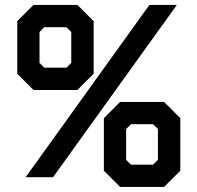

<svg xmlns="http://www.w3.org/2000/svg" viewBox="-20 -720 802 780"><path d="M84 0 587 -700H698.5L195.5 0ZM116 -354.5 50 -420.5V-634L116 -700H294.5L360.5 -634V-420.5L294.5 -354.5ZM160 -445H250L269.5 -464.5V-590L250 -609.5H160L140.5 -590V-464.5ZM468 39.5 402 -26.5V-240L468 -306H646.5L712.5 -240V-26.5L646.5 39.5ZM512 -51H602L621.5 -70.5V-196L602 -215.5H512L492.5 -196V-70.5Z"/></svg>

Font: Tourney Condensed Black
Style: Regular
Weight: 900
Width: 3
Designer: Tyler Finck
Foundry: Etcetera Type Co
Version: Version 1.010; ttfautohint (v1.8.3)